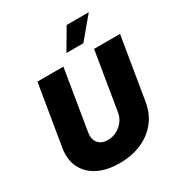

<svg xmlns="http://www.w3.org/2000/svg" viewBox="-218 -1104 1186 1264"><g transform="rotate(-30 375.0 -472.5)"><path d="M323.7 8.8Q227.5 8.8 160.2 -25.6Q92.8 -60.1 62.5 -122.6Q32.2 -185.1 45.9 -268.1L122.1 -727.5H319.3L244.1 -272Q235.8 -221.2 260.5 -191.7Q285.2 -162.1 332 -162.1Q368.7 -162.1 400.1 -178.7Q431.6 -195.3 452.9 -223.1Q474.1 -251 479.5 -284.7L552.7 -727.5H750L671.9 -255.4Q658.2 -172.4 610.4 -113Q562.5 -53.7 488.8 -22.5Q415 8.8 323.7 8.8ZM381.3 -794.9 475.1 -954.1H643.1L510.3 -794.9Z"/></g></svg>

Font: Inter Black
Style: Italic
Weight: 900
Italic angle: -9.39999°
Designer: Rasmus Andersson
Foundry: rsms
Version: Version 4.000;git-a52131595